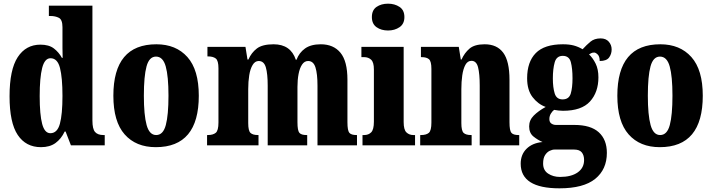

<svg xmlns="http://www.w3.org/2000/svg" viewBox="-20 -791 3879 1045"><path d="M203 10Q121 10 76.5 -56.5Q32 -123 32 -267Q32 -412 76.5 -480Q121 -548 200 -548Q246 -548 273 -527.5Q300 -507 317 -476H321Q320 -499 320 -529Q320 -559 320 -588V-643Q320 -684 300.5 -694Q281 -704 254 -704H246V-760H483V-135Q483 -89 497.5 -72.5Q512 -56 543 -56H550V0H366L337 -75H332Q313 -35 282 -12.5Q251 10 203 10ZM254 -66Q292 -66 306 -117.5Q320 -169 320 -269Q320 -368 306.5 -421Q293 -474 255 -474Q223 -474 209.5 -421Q196 -368 196 -268Q196 -167 209.5 -116.5Q223 -66 254 -66Z M828 10Q720 10 658.5 -59.5Q597 -129 597 -270Q597 -550 831 -550Q938 -550 1000 -480.5Q1062 -411 1062 -270Q1062 10 828 10ZM830 -56Q868 -56 882.5 -110.5Q897 -165 897 -270Q897 -376 882 -429.5Q867 -483 829 -483Q792 -483 777.5 -429.5Q763 -376 763 -270Q763 -165 778 -110.5Q793 -56 830 -56Z M1107 0V-56H1111Q1139 -56 1154 -68Q1169 -80 1169 -124V-419Q1169 -461 1154.5 -472.5Q1140 -484 1112 -484H1109V-536H1316L1327 -467H1332Q1348 -504 1378 -527Q1408 -550 1469 -550Q1562 -550 1590 -466H1594Q1608 -504 1640 -527Q1672 -550 1726 -550Q1795 -550 1833 -504Q1871 -458 1871 -357V-126Q1871 -80 1881.5 -68Q1892 -56 1920 -56H1923V0H1708V-325Q1708 -389 1697 -424Q1686 -459 1657 -459Q1637 -459 1624 -439.5Q1611 -420 1605 -388Q1599 -356 1599 -318V-126Q1599 -80 1609.5 -68Q1620 -56 1648 -56H1652V0H1437V-325Q1437 -389 1427 -424Q1417 -459 1388 -459Q1368 -459 1355 -437.5Q1342 -416 1336.5 -381.5Q1331 -347 1331 -306V-121Q1331 -79 1343.5 -67.5Q1356 -56 1384 -56H1387V0Z M2092 -625Q2055 -625 2029.5 -643Q2004 -661 2004 -698Q2004 -736 2029.5 -753.5Q2055 -771 2092 -771Q2128 -771 2154.5 -753.5Q2181 -736 2181 -698Q2181 -661 2154.5 -643Q2128 -625 2092 -625ZM1953 0V-56H1962Q1986 -56 2000.5 -71Q2015 -86 2015 -129V-413Q2015 -452 2000 -466Q1985 -480 1962 -480H1947V-536H2177V-127Q2177 -85 2192 -70.5Q2207 -56 2230 -56H2239V0Z M2267 0V-56H2271Q2300 -56 2314 -68Q2328 -80 2328 -124V-416Q2328 -457 2315 -468.5Q2302 -480 2275 -480H2271V-536H2477L2488 -467H2492Q2508 -503 2535.5 -526.5Q2563 -550 2618 -550Q2685 -550 2719 -504Q2753 -458 2753 -357V-126Q2753 -80 2763.5 -68Q2774 -56 2802 -56H2806V0H2591V-325Q2591 -389 2582 -424.5Q2573 -460 2546 -460Q2525 -460 2513 -438Q2501 -416 2496 -381Q2491 -346 2491 -306V-121Q2491 -79 2503.5 -67.5Q2516 -56 2544 -56H2547V0Z M3025 234Q2814 234 2814 100Q2814 50 2846 18.5Q2878 -13 2933 -18Q2907 -29 2883.5 -48Q2860 -67 2860 -103Q2860 -137 2885 -162Q2910 -187 2950 -209Q2908 -224 2878.5 -262.5Q2849 -301 2849 -365Q2849 -454 2896 -502Q2943 -550 3044 -550Q3078 -550 3102.5 -543.5Q3127 -537 3151 -523Q3172 -546 3193.5 -564Q3215 -582 3249 -582Q3278 -582 3293.5 -564Q3309 -546 3309 -522Q3309 -497 3295 -478Q3281 -459 3244 -459Q3244 -484 3233 -494.5Q3222 -505 3214 -505Q3204 -505 3197.5 -501.5Q3191 -498 3186 -495Q3207 -475 3222 -444.5Q3237 -414 3237 -370Q3237 -289 3191 -238.5Q3145 -188 3044 -188Q3035 -188 3019.5 -189.5Q3004 -191 2996 -193Q2988 -188 2979 -174Q2970 -160 2970 -143Q2970 -126 2981 -118.5Q2992 -111 3006 -111H3106Q3195 -111 3239 -71Q3283 -31 3283 41Q3283 131 3219.5 182.5Q3156 234 3025 234ZM3042 -250Q3077 -250 3086.5 -282Q3096 -314 3096 -365Q3096 -418 3087 -452.5Q3078 -487 3043 -487Q3009 -487 2999 -451.5Q2989 -416 2989 -364Q2989 -315 2999 -282.5Q3009 -250 3042 -250ZM3028 172Q3089 172 3124 147.5Q3159 123 3159 80Q3159 54 3146.5 38.5Q3134 23 3105 23H2998Q2986 23 2971.5 30Q2957 37 2946.5 53.5Q2936 70 2936 99Q2936 136 2963.5 154Q2991 172 3028 172Z M3571 10Q3463 10 3401.5 -59.5Q3340 -129 3340 -270Q3340 -550 3574 -550Q3681 -550 3743 -480.5Q3805 -411 3805 -270Q3805 10 3571 10ZM3573 -56Q3611 -56 3625.5 -110.5Q3640 -165 3640 -270Q3640 -376 3625 -429.5Q3610 -483 3572 -483Q3535 -483 3520.5 -429.5Q3506 -376 3506 -270Q3506 -165 3521 -110.5Q3536 -56 3573 -56Z"/></svg>

Font: Noto Serif Sinhala ExtraCondensed Black
Style: Regular
Weight: 900
Width: 2
Designer: Jelle Bosma - Monotype Design Team
Foundry: Monotype Imaging Inc.
Version: Version 2.007; ttfautohint (v1.8.4.7-5d5b)